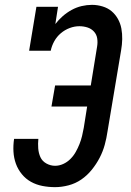

<svg xmlns="http://www.w3.org/2000/svg" viewBox="-20 -763 540 791"><path d="M207 8Q180 8 154.5 3Q129 -2 107.5 -14Q86 -26 70 -45.5Q54 -65 45.5 -88.5Q37 -112 35.5 -138Q34 -164 38 -191H138Q136 -171 137.5 -151.5Q139 -132 146.5 -115.5Q154 -99 171 -89.5Q188 -80 207 -80Q224 -80 240.5 -87.5Q257 -95 270 -108Q283 -121 292 -137Q301 -153 307.5 -169.5Q314 -186 318 -202.5Q322 -219 325 -236L339 -324H192L207 -411H354L380 -571Q383 -588 380.5 -604.5Q378 -621 367 -633Q356 -645 340 -650Q324 -655 307 -655Q287 -655 267 -647.5Q247 -640 230.5 -626Q214 -612 203.5 -593Q193 -574 189 -554H100L130 -735H219L208 -664Q221 -681 238 -696Q255 -711 275 -722Q295 -733 316.5 -738Q338 -743 359 -743Q381 -743 402.5 -736.5Q424 -730 439.5 -717Q455 -704 465.5 -685.5Q476 -667 480 -645.5Q484 -624 483.5 -601.5Q483 -579 479 -556L423 -222Q419 -194 411.5 -166.5Q404 -139 390.5 -113Q377 -87 358 -63.5Q339 -40 315 -23.5Q291 -7 262.5 0.5Q234 8 207 8Z"/></svg>

Font: Iosevka Curly Slab Semibold
Style: Italic
Weight: 600
Italic angle: -9°
Monospace: yes
Designer: Belleve Invis
Foundry: Belleve Invis
Version: Version 22.1.2; ttfautohint (v1.8.4)